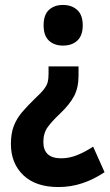

<svg xmlns="http://www.w3.org/2000/svg" viewBox="-20 -563 442 775"><path d="M297 -258Q297 -209 279 -175Q261 -141 222 -104Q191 -75 173 -50.5Q155 -26 155 10Q155 76 227 76Q259 76 290.5 63.5Q322 51 356 29L402 132Q359 161 312.5 176.5Q266 192 216 192Q124 192 74 144Q24 96 24 18Q24 -24 35.5 -54Q47 -84 68.5 -109.5Q90 -135 122 -166Q146 -188 157.5 -203Q169 -218 172.5 -231.5Q176 -245 176 -265V-295H297ZM314 -461Q314 -420 292.5 -399.5Q271 -379 234 -379Q199 -379 177.5 -399Q156 -419 156 -461Q156 -503 177.5 -523Q199 -543 234 -543Q270 -543 292 -522.5Q314 -502 314 -461Z"/></svg>

Font: Noto Sans Kannada Condensed
Style: Bold
Weight: 700
Width: 3
Designer: Jelle Bosma - Monotype Design Team
Foundry: Monotype Imaging Inc.
Version: Version 2.005; ttfautohint (v1.8.4.7-5d5b)